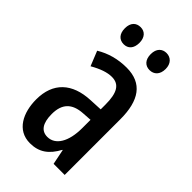

<svg xmlns="http://www.w3.org/2000/svg" viewBox="-226 -799 882 882"><g transform="rotate(45 215.0 -358.5)"><path d="M89 -672C89 -635 109 -616 137 -616C165 -616 184 -635 184 -672C184 -707 165 -727 137 -727C109 -727 89 -709 89 -672ZM257 -672C257 -635 277 -616 305 -616C333 -616 354 -635 354 -672C354 -707 333 -727 305 -727C278 -727 257 -709 257 -672ZM223 -550C167 -550 116 -536 72 -509L101 -437C141 -460 175 -472 205 -472C254 -472 274 -436 274 -361V-330L211 -327C97 -322 32 -262 32 -153C32 -68 69 10 154 10C213 10 251 -18 281 -74H283L298 0H370V-362C370 -483 325 -550 223 -550ZM230 -260 275 -263V-209C275 -121 242 -67 190 -67C152 -67 130 -95 130 -156C130 -222 162 -256 230 -260Z"/></g></svg>

Font: Noto Sans Khmer ExtraCondensed Medium
Style: Regular
Weight: 500
Width: 2
Designer: Danh Hong and the Monotype Design Team
Foundry: Monotype Imaging Inc.
Version: Version 2.004